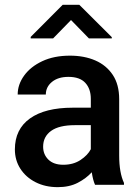

<svg xmlns="http://www.w3.org/2000/svg" viewBox="-20 -770 579 800"><path d="M376 0Q367.2 -19.5 362.3 -52.2Q339.4 -26.9 304.2 -8.5Q269 9.8 220.7 9.8Q168.9 9.8 128.4 -10.7Q87.9 -31.2 64.9 -66.9Q42 -102.5 42 -147.5Q42 -231.4 104.7 -276.4Q167.5 -321.3 283.2 -321.3H358.4V-357.9Q358.4 -399.9 335.4 -424.8Q312.5 -449.7 265.1 -449.7Q222.2 -449.7 196.5 -428.7Q170.9 -407.7 170.9 -376H53.7Q53.7 -418 80.6 -455.1Q107.4 -492.2 156.2 -515.1Q205.1 -538.1 271.5 -538.1Q331.1 -538.1 377.2 -518.1Q423.3 -498 450 -457.8Q476.6 -417.5 476.6 -356.9V-122.1Q476.6 -50.3 496.6 -7.8V0ZM243.7 -83.5Q285.6 -83.5 315.7 -103.5Q345.7 -123.5 358.4 -148.4V-248.5H292Q226.1 -248.5 192.9 -224.6Q159.7 -200.7 159.7 -158.7Q159.7 -126.5 181.6 -105Q203.6 -83.5 243.7 -83.5ZM310.5 -750 445.8 -615.2V-609.9H350.6L275.9 -686.5L201.2 -609.9H107.9V-616.2L241.2 -750Z"/></svg>

Font: Vazirmatn UI Medium
Style: Regular
Weight: 500
Designer: Saber Rastikerdar
Foundry: Saber Rastikerdar
Version: Version 33.003